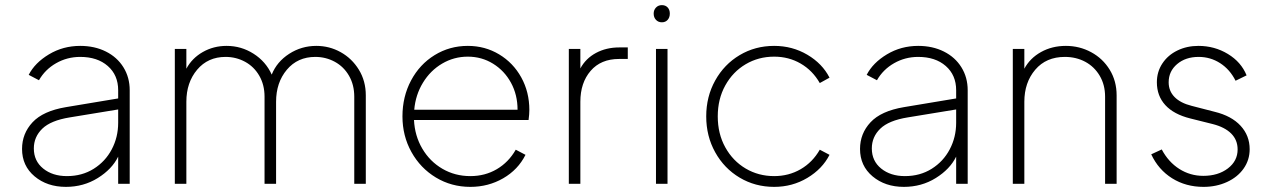

<svg xmlns="http://www.w3.org/2000/svg" viewBox="-20 -717 4959 749"><path d="M66 -136Q66 -196 107 -240Q148 -284 237 -299L441 -333V-365Q441 -424 400.5 -459.5Q360 -495 293 -495Q242 -495 199 -470.5Q156 -446 132 -404L92 -425Q116 -472 171 -505Q226 -538 293 -538Q349 -538 393 -516Q437 -494 461.5 -454.5Q486 -415 486 -365V0H441V-106Q417 -57 361.5 -22.5Q306 12 237 12Q164 12 115 -29Q66 -70 66 -136ZM241 -30Q300 -30 345.5 -58.5Q391 -87 416 -134.5Q441 -182 441 -238V-290L252 -259Q178 -247 145 -215Q112 -183 112 -138Q112 -89 148.5 -59.5Q185 -30 241 -30Z M662 -526H707V-449Q729 -490 771 -514Q813 -538 864 -538Q921 -538 969 -507.5Q1017 -477 1040 -426Q1060 -476 1108 -507Q1156 -538 1214 -538Q1265 -538 1309 -513.5Q1353 -489 1380 -445Q1407 -401 1407 -345V0H1362V-340Q1362 -386 1341.5 -421.5Q1321 -457 1286 -476Q1251 -495 1210 -495Q1141 -495 1099 -445Q1057 -395 1057 -320V0H1012V-340Q1012 -386 991.5 -421.5Q971 -457 936 -476Q901 -495 860 -495Q791 -495 749 -445Q707 -395 707 -320V0H662Z M1550 -263Q1550 -340 1583.5 -403Q1617 -466 1675.5 -502Q1734 -538 1805 -538Q1872 -538 1927 -505Q1982 -472 2013.5 -415Q2045 -358 2045 -288Q2045 -272 2042 -249H1595Q1598 -187 1627.5 -137Q1657 -87 1706 -58.5Q1755 -30 1815 -30Q1872 -30 1918 -57Q1964 -84 1992 -133L2030 -113Q2001 -55 1943 -21.5Q1885 12 1815 12Q1741 12 1680.5 -24.5Q1620 -61 1585 -124Q1550 -187 1550 -263ZM1999 -289Q1999 -347 1973.5 -394Q1948 -441 1903.5 -468.5Q1859 -496 1805 -496Q1751 -496 1705 -469Q1659 -442 1630 -394.5Q1601 -347 1596 -289Z M2199 -526H2244V-450Q2265 -489 2305 -510.5Q2345 -532 2396 -532H2429V-487H2395Q2324 -487 2284 -440.5Q2244 -394 2244 -320V0H2199Z M2539 -526H2584V0H2539ZM2562 -697Q2576 -697 2584.5 -688Q2593 -679 2593 -664Q2593 -649 2584.5 -639.5Q2576 -630 2562 -630Q2548 -630 2539 -639.5Q2530 -649 2530 -664Q2530 -678 2539 -687.5Q2548 -697 2562 -697Z M2735 -263Q2735 -340 2770 -403Q2805 -466 2865.5 -502Q2926 -538 3000 -538Q3071 -538 3129.5 -503.5Q3188 -469 3216 -414L3178 -393Q3150 -442 3103.5 -469Q3057 -496 3000 -496Q2939 -496 2889 -466.5Q2839 -437 2809.5 -384Q2780 -331 2780 -263Q2780 -195 2809.5 -142Q2839 -89 2889 -59.5Q2939 -30 3000 -30Q3057 -30 3103.5 -57Q3150 -84 3178 -133L3216 -113Q3188 -58 3129.5 -23Q3071 12 3000 12Q2926 12 2865.5 -24Q2805 -60 2770 -123Q2735 -186 2735 -263Z M3335 -136Q3335 -196 3376 -240Q3417 -284 3506 -299L3710 -333V-365Q3710 -424 3669.5 -459.5Q3629 -495 3562 -495Q3511 -495 3468 -470.5Q3425 -446 3401 -404L3361 -425Q3385 -472 3440 -505Q3495 -538 3562 -538Q3618 -538 3662 -516Q3706 -494 3730.5 -454.5Q3755 -415 3755 -365V0H3710V-106Q3686 -57 3630.5 -22.5Q3575 12 3506 12Q3433 12 3384 -29Q3335 -70 3335 -136ZM3510 -30Q3569 -30 3614.5 -58.5Q3660 -87 3685 -134.5Q3710 -182 3710 -238V-290L3521 -259Q3447 -247 3414 -215Q3381 -183 3381 -138Q3381 -89 3417.5 -59.5Q3454 -30 3510 -30Z M3931 -526H3976V-449Q3998 -490 4041 -514Q4084 -538 4138 -538Q4191 -538 4236.5 -513.5Q4282 -489 4309 -445Q4336 -401 4336 -345V0H4291V-340Q4291 -386 4270 -421.5Q4249 -457 4213.5 -476Q4178 -495 4134 -495Q4061 -495 4018.5 -445Q3976 -395 3976 -320V0H3931Z M4471 -115 4512 -134Q4538 -85 4580.5 -58Q4623 -31 4674 -31Q4732 -31 4770 -60Q4808 -89 4808 -134Q4808 -171 4783 -196Q4758 -221 4711 -233L4623 -255Q4559 -271 4526 -307Q4493 -343 4493 -396Q4493 -437 4514.5 -469.5Q4536 -502 4573 -520Q4610 -538 4655 -538Q4718 -538 4770 -506.5Q4822 -475 4843 -423L4800 -402Q4778 -446 4740 -470.5Q4702 -495 4656 -495Q4605 -495 4572 -467Q4539 -439 4539 -396Q4539 -362 4562 -338.5Q4585 -315 4629 -304L4718 -281Q4784 -265 4819.5 -226.5Q4855 -188 4855 -135Q4855 -93 4831.5 -59.5Q4808 -26 4766.5 -7Q4725 12 4675 12Q4606 12 4552.5 -21.5Q4499 -55 4471 -115Z"/></svg>

Font: Eudoxus Sans ExtraLight
Style: Regular
Weight: 200
Designer: Stijn de Vries
Foundry: tokotype
Version: Version 2.005